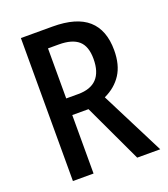

<svg xmlns="http://www.w3.org/2000/svg" viewBox="-132 -808 787 901"><g transform="rotate(-20 261.5 -357.0)"><path d="M235 -714Q354 -714 411.5 -663Q469 -612 469 -511Q469 -438 438.5 -391Q408 -344 352 -318L513 0H398L261 -292H180V0H77V-714ZM234 -625H180V-375H240Q364 -375 364 -506Q364 -569 332 -597Q300 -625 234 -625Z"/></g></svg>

Font: Noto Sans Georgian Condensed Medium
Style: Regular
Weight: 500
Width: 3
Designer: Monotype Design Team, Akaki Razmadze
Foundry: Google LLC
Version: Version 2.005; ttfautohint (v1.8.4.7-5d5b)